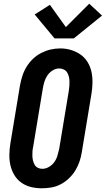

<svg xmlns="http://www.w3.org/2000/svg" viewBox="-20 -1007 570 1035"><path d="M205 8Q175 8 146.5 1Q118 -6 95 -22.5Q72 -39 57.5 -63Q43 -87 36.5 -115Q30 -143 30.5 -173.5Q31 -204 36 -234L88 -548Q93 -574 101 -599Q109 -624 123.5 -647.5Q138 -671 158 -690Q178 -709 202.5 -721.5Q227 -734 252.5 -740Q278 -746 305 -746Q335 -746 363 -737.5Q391 -729 414 -713Q437 -697 452 -672.5Q467 -648 473 -620Q479 -592 478.5 -561.5Q478 -531 473 -501L421 -187Q417 -161 408.5 -136Q400 -111 386 -88Q372 -65 351.5 -45.5Q331 -26 307 -13.5Q283 -1 257 3.5Q231 8 205 8ZM208 -97Q226 -97 243.5 -107Q261 -117 272.5 -133Q284 -149 289.5 -167.5Q295 -186 299 -204L351 -518Q353 -531 354 -544Q355 -557 354.5 -570Q354 -583 351 -595Q348 -607 341.5 -617Q335 -627 323.5 -632.5Q312 -638 299 -638Q281 -638 264 -627.5Q247 -617 236 -601Q225 -585 219.5 -567Q214 -549 211 -531L159 -217Q156 -204 155 -191Q154 -178 154.5 -165.5Q155 -153 158 -141Q161 -129 167 -118.5Q173 -108 184 -102.5Q195 -97 208 -97ZM274 -800 167 -929 249 -981 335 -861 461 -987 530 -923 378 -800Z"/></svg>

Font: Iosevka Slab Extrabold
Style: Italic
Weight: 800
Italic angle: -9°
Monospace: yes
Designer: Belleve Invis
Foundry: Belleve Invis
Version: Version 11.1.0; ttfautohint (v1.8.3)